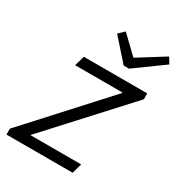

<svg xmlns="http://www.w3.org/2000/svg" viewBox="-213 -1053 1094 1186"><g transform="rotate(30 334.5 -460.0)"><path d="M486 0H14V-42L505 -580V-583H167L188 -655H640V-613L146 -74V-71H506ZM428 -731 294 -882 334 -920 456 -803 643 -920 669 -878 466 -731Z"/></g></svg>

Font: Intel One Mono
Style: Italic
Weight: 400
Italic angle: -16°
Monospace: yes
Designer: Fred Shallcrass
Foundry: Frere-Jones Type LLC
Version: Version 1.400;hotconv 1.1.0;makeotfexe 2.6.0;FJTRelease1.4